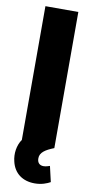

<svg xmlns="http://www.w3.org/2000/svg" viewBox="-102 -768 489 1010"><g transform="rotate(10 143.0 -263.0)"><path d="M224.4 96.2C215.2 98.7 204.9 103.3 190.7 103.3C170.1 103.3 157 90.6 157.3 67.1C157 35.9 185.4 17.8 230.5 0H230.8V-727.3H55V-12.8C32.3 19.5 25.2 65.3 35.9 106.9C50.1 166.9 96.2 200.6 160.5 200.6C197.8 200.6 225.5 189.3 243.6 179.3Z"/></g></svg>

Font: TID UI Extra Bold
Style: Regular
Weight: 800
Designer: The TID Project Authors
Foundry: Bakken & Bæck
Version: Version 1.001;hotconv 1.0.109;makeotfexe 2.5.65596